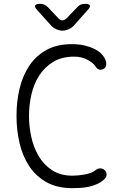

<svg xmlns="http://www.w3.org/2000/svg" viewBox="-20 -970 640 1000"><path d="M66 -367Q66 -443 82.5 -510.5Q99 -578 133.5 -629Q168 -680 222.5 -710Q277 -740 354 -740Q392 -740 421 -733Q450 -726 472 -715Q494 -704 508 -689.5Q522 -675 528 -661Q535 -644 533 -630.5Q531 -617 519 -611Q509 -605 497.5 -607.5Q486 -610 477 -625Q466 -642 436 -658.5Q406 -675 366 -675Q303 -675 258.5 -648.5Q214 -622 185.5 -578.5Q157 -535 144 -479.5Q131 -424 131 -366Q131 -314 142.5 -259Q154 -204 180.5 -158.5Q207 -113 250.5 -84Q294 -55 358 -55Q371 -55 387.5 -56.5Q404 -58 420 -61Q436 -64 451 -69Q466 -74 475 -82Q490 -94 504 -93Q518 -92 527 -82Q535 -73 535 -60Q535 -47 523 -36Q507 -21 487 -12Q467 -3 445.5 2Q424 7 401 8.5Q378 10 357 10Q278 10 222.5 -21Q167 -52 132.5 -104Q98 -156 82 -224Q66 -292 66 -367ZM190 -950Q201 -950 211 -945.5Q221 -941 229 -933L282 -877Q294 -864 305.5 -864Q317 -864 329 -877L384 -934Q391 -942 400.5 -946Q410 -950 422 -950Q444 -950 448 -942Q452 -934 436 -917L363 -835Q351 -823 334.5 -816.5Q318 -810 305 -810Q292 -810 276 -816.5Q260 -823 248 -835L175 -916Q159 -933 163 -941.5Q167 -950 190 -950Z"/></svg>

Font: Maple Mono ExtraLight
Style: Regular
Weight: 275
Monospace: yes
Designer: subframe7536
Version: Version 7.000